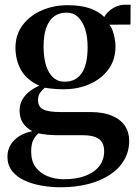

<svg xmlns="http://www.w3.org/2000/svg" viewBox="-20 -550 579 813"><path d="M237 243Q196 243 156 236Q116 229 83.5 214Q51 199 31.2 174Q11.5 149 11.5 113.5Q11.5 85.5 25 63.2Q38.5 41 62.5 26Q86.5 11 117 5.5Q91 -8 77 -29.5Q63 -51 63 -82.5Q63 -107.5 74.2 -127.5Q85.5 -147.5 104.5 -162.5Q123.5 -177.5 146.5 -187Q91 -213 68.2 -255Q45.5 -297 45.5 -348Q45.5 -404 76.5 -444.5Q107.5 -485 157.8 -506.5Q208 -528 266 -528Q324 -528 361.8 -514.2Q399.5 -500.5 421.5 -478Q433 -499.5 457.5 -514.8Q482 -530 509.5 -530H533L532.5 -446L443 -445.5Q450.5 -437.5 456 -422.8Q461.5 -408 465.2 -389.8Q469 -371.5 469 -352Q469 -296.5 439 -256Q409 -215.5 359.2 -193.8Q309.5 -172 249.5 -172Q229.5 -172 208 -173.8Q186.5 -175.5 170 -178.5Q160 -170.5 150.5 -158.2Q141 -146 141 -126Q141 -97.5 163.2 -86.5Q185.5 -75.5 238 -75.5H362Q416.5 -75.5 453.2 -60.2Q490 -45 508.5 -17.8Q527 9.5 527 45.5Q527 92 505.2 128.5Q483.5 165 444.5 190.5Q405.5 216 352.5 229.5Q299.5 243 237 243ZM250 209Q302.5 209 340.8 194.8Q379 180.5 400 153.8Q421 127 421 90.5Q421 69 412.8 54Q404.5 39 384.2 30.8Q364 22.5 329 22.5H226.5Q200 22.5 178.8 20.2Q157.5 18 143 14.5Q130.5 25 121.2 42.5Q112 60 112 93Q112 132.5 131.2 158.2Q150.5 184 182.2 196.5Q214 209 250 209ZM254 -204Q301.5 -204 326.2 -240.5Q351 -277 351 -350.5Q351 -394 340.5 -426.8Q330 -459.5 310.2 -478Q290.5 -496.5 262 -496.5Q231 -496.5 209.2 -480.8Q187.5 -465 176 -433Q164.5 -401 164.5 -352Q164.5 -309 174.2 -275.5Q184 -242 204 -223Q224 -204 254 -204Z"/></svg>

Font: Merriweather 120pt SemiBold
Style: Regular
Weight: 600
Version: Version 2.100